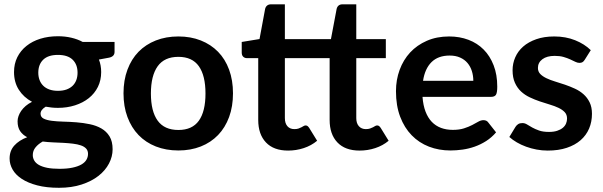

<svg xmlns="http://www.w3.org/2000/svg" viewBox="-20 -690 2796 890"><path d="M248.5 -269Q271.5 -269 288.5 -275.2Q305.5 -281.5 316.8 -292.5Q328 -303.5 333.8 -319Q339.5 -334.5 339.5 -353Q339.5 -391 316.8 -413.2Q294 -435.5 248.5 -435.5Q203 -435.5 180.2 -413.2Q157.5 -391 157.5 -353Q157.5 -335 163.2 -319.5Q169 -304 180.2 -292.8Q191.5 -281.5 208.8 -275.2Q226 -269 248.5 -269ZM388 23Q388 8 379 -1.5Q370 -11 354.5 -16.2Q339 -21.5 318.2 -24Q297.5 -26.5 274.2 -27.8Q251 -29 226.2 -30Q201.5 -31 178 -34Q157.5 -22.5 144.8 -7Q132 8.5 132 29Q132 42.5 138.8 54.2Q145.5 66 160.2 74.5Q175 83 198.5 87.8Q222 92.5 256 92.5Q290.5 92.5 315.5 87.2Q340.5 82 356.8 72.8Q373 63.5 380.5 50.8Q388 38 388 23ZM511 -495.5V-449.5Q511 -427.5 484.5 -422.5L438.5 -414Q449 -387.5 449 -356Q449 -318 433.8 -287.2Q418.5 -256.5 391.5 -235Q364.5 -213.5 327.8 -201.8Q291 -190 248.5 -190Q233.5 -190 219.5 -191.5Q205.5 -193 192 -195.5Q168 -181 168 -163Q168 -147.5 182.2 -140.2Q196.5 -133 220 -130Q243.5 -127 273.5 -126.2Q303.5 -125.5 335 -123Q366.5 -120.5 396.5 -114.2Q426.5 -108 450 -94.5Q473.5 -81 487.8 -57.8Q502 -34.5 502 2Q502 36 485.2 68Q468.5 100 436.8 125Q405 150 358.8 165.2Q312.5 180.5 253.5 180.5Q195.5 180.5 152.5 169.2Q109.5 158 81 139.2Q52.5 120.5 38.5 96Q24.5 71.5 24.5 45Q24.5 9 46.2 -15.2Q68 -39.5 106 -54Q85.5 -64.5 73.5 -82Q61.5 -99.5 61.5 -128Q61.5 -139.5 65.8 -151.8Q70 -164 78.2 -176Q86.5 -188 99 -198.8Q111.5 -209.5 128.5 -218Q89.5 -239 67.2 -274Q45 -309 45 -356Q45 -394 60.2 -424.8Q75.5 -455.5 102.8 -477.2Q130 -499 167.2 -510.5Q204.5 -522 248.5 -522Q281.5 -522 310.5 -515.2Q339.5 -508.5 363.5 -495.5Z M807 -521Q864 -521 910.8 -502.5Q957.5 -484 990.8 -450Q1024 -416 1042 -367Q1060 -318 1060 -257.5Q1060 -196.5 1042 -147.5Q1024 -98.5 990.8 -64Q957.5 -29.5 910.8 -11Q864 7.5 807 7.5Q749.5 7.5 702.5 -11Q655.5 -29.5 622.2 -64Q589 -98.5 570.8 -147.5Q552.5 -196.5 552.5 -257.5Q552.5 -318 570.8 -367Q589 -416 622.2 -450Q655.5 -484 702.5 -502.5Q749.5 -521 807 -521ZM807 -87.5Q871 -87.5 901.8 -130.5Q932.5 -173.5 932.5 -256.5Q932.5 -339.5 901.8 -383Q871 -426.5 807 -426.5Q742 -426.5 710.8 -382.8Q679.5 -339 679.5 -256.5Q679.5 -174 710.8 -130.8Q742 -87.5 807 -87.5Z M1315.5 8Q1248.5 8 1212.8 -29.8Q1177 -67.5 1177 -134V-420.5H1124.5Q1114.5 -420.5 1107.5 -427Q1100.5 -433.5 1100.5 -446.5V-495.5L1183 -509L1209 -649Q1211.5 -659 1218.5 -664.5Q1225.5 -670 1236.5 -670H1300.5V-508.5H1514L1540.5 -649Q1543 -659 1549.8 -664.5Q1556.5 -670 1568 -670H1631.5V-508.5H1768.5V-420.5H1631.5V-142.5Q1631.5 -118.5 1643.5 -105Q1655.5 -91.5 1676 -91.5Q1687 -91.5 1695 -94.2Q1703 -97 1708.8 -100Q1714.5 -103 1719 -105.8Q1723.5 -108.5 1728 -108.5Q1733.5 -108.5 1737 -105.8Q1740.5 -103 1744.5 -97.5L1781.5 -37.5Q1754.5 -15 1719.5 -3.5Q1684.5 8 1647 8Q1580 8 1544 -29.8Q1508 -67.5 1508 -134V-420.5H1300.5V-142.5Q1300.5 -118.5 1312.2 -105Q1324 -91.5 1344.5 -91.5Q1356 -91.5 1363.8 -94.2Q1371.5 -97 1377.2 -100Q1383 -103 1387.5 -105.8Q1392 -108.5 1396.5 -108.5Q1402 -108.5 1405.5 -105.8Q1409 -103 1413 -97.5L1450 -37.5Q1423 -15 1388 -3.5Q1353 8 1315.5 8Z M2174 -315.5Q2174 -339.5 2167.2 -360.8Q2160.5 -382 2147 -398Q2133.5 -414 2112.8 -423.2Q2092 -432.5 2064.5 -432.5Q2011 -432.5 1980.2 -402Q1949.5 -371.5 1941 -315.5ZM1938.5 -241Q1941.5 -201.5 1952.5 -172.8Q1963.5 -144 1981.5 -125.2Q1999.5 -106.5 2024.2 -97.2Q2049 -88 2079 -88Q2109 -88 2130.8 -95Q2152.5 -102 2168.8 -110.5Q2185 -119 2197.2 -126Q2209.5 -133 2221 -133Q2236.5 -133 2244 -121.5L2279.5 -76.5Q2259 -52.5 2233.5 -36.2Q2208 -20 2180.2 -10.2Q2152.5 -0.5 2123.8 3.5Q2095 7.5 2068 7.5Q2014.5 7.5 1968.5 -10.2Q1922.5 -28 1888.5 -62.8Q1854.5 -97.5 1835 -148.8Q1815.5 -200 1815.5 -267.5Q1815.5 -320 1832.5 -366.2Q1849.5 -412.5 1881.2 -446.8Q1913 -481 1958.8 -501Q2004.5 -521 2062 -521Q2110.5 -521 2151.5 -505.5Q2192.5 -490 2222 -460.2Q2251.5 -430.5 2268.2 -387.2Q2285 -344 2285 -288.5Q2285 -260.5 2279 -250.8Q2273 -241 2256 -241Z M2690.5 -413Q2685.5 -405 2680 -401.8Q2674.5 -398.5 2666 -398.5Q2657 -398.5 2646.8 -403.5Q2636.5 -408.5 2623 -414.8Q2609.5 -421 2592.2 -426Q2575 -431 2551.5 -431Q2515 -431 2494.2 -415.5Q2473.5 -400 2473.5 -375Q2473.5 -358.5 2484.2 -347.2Q2495 -336 2512.8 -327.5Q2530.5 -319 2553 -312.2Q2575.5 -305.5 2598.8 -297.5Q2622 -289.5 2644.5 -279.2Q2667 -269 2684.8 -253.2Q2702.5 -237.5 2713.2 -215.5Q2724 -193.5 2724 -162.5Q2724 -125.5 2710.8 -94.2Q2697.5 -63 2671.5 -40.2Q2645.5 -17.5 2607.2 -4.8Q2569 8 2519 8Q2492.5 8 2467.2 3.2Q2442 -1.5 2418.8 -10Q2395.5 -18.5 2375.8 -30Q2356 -41.5 2341 -55L2369.5 -102Q2375 -110.5 2382.5 -115Q2390 -119.5 2401.5 -119.5Q2413 -119.5 2423.2 -113Q2433.5 -106.5 2447 -99Q2460.5 -91.5 2478.8 -85Q2497 -78.5 2525 -78.5Q2547 -78.5 2562.8 -83.8Q2578.5 -89 2588.8 -97.5Q2599 -106 2603.8 -117.2Q2608.5 -128.5 2608.5 -140.5Q2608.5 -158.5 2597.8 -170Q2587 -181.5 2569.2 -190Q2551.5 -198.5 2528.8 -205.2Q2506 -212 2482.2 -220Q2458.5 -228 2435.8 -238.8Q2413 -249.5 2395.2 -266Q2377.5 -282.5 2366.8 -306.5Q2356 -330.5 2356 -364.5Q2356 -396 2368.5 -424.5Q2381 -453 2405.2 -474.2Q2429.5 -495.5 2465.8 -508.2Q2502 -521 2549.5 -521Q2602.5 -521 2646 -503.5Q2689.5 -486 2718.5 -457.5Z"/></svg>

Font: Lato 2
Style: Bold
Weight: 700
Designer: Lukasz Dziedzic with Adam Twardoch and Botio Nikoltchev
Foundry: tyPoland Lukasz Dziedzic
Version: Version 2.015; 2015-08-06; http://www.latofonts.com/